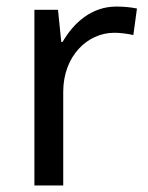

<svg xmlns="http://www.w3.org/2000/svg" viewBox="-20 -566 453 586"><path d="M335 -546C260 -546 205 -497 171 -438H167L157 -536H85V0H173V-286C173 -394 246 -466 329 -466C347 -466 370 -463 387 -459L398 -540C380 -544 355 -546 335 -546Z"/></svg>

Font: Noto Sans Newa
Style: Regular
Weight: 400
Designer: Monotype Design Team
Foundry: Monotype Imaging Inc.
Version: Version 2.007